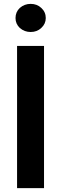

<svg xmlns="http://www.w3.org/2000/svg" viewBox="-20 -967 315 990"><path d="M68 3V-730H207V3ZM82 -823Q60 -844 60 -874Q60 -905 82 -926Q106 -947 138 -947Q171 -947 193 -926Q216 -905 216 -874Q216 -844 193 -823Q171 -802 138 -802Q106 -802 82 -823Z"/></svg>

Font: Sinter Bold
Style: Regular
Weight: 700
Foundry: Adobe & rsms
Version: Version 1.000